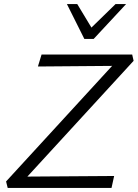

<svg xmlns="http://www.w3.org/2000/svg" viewBox="-20 -927 679 947"><path d="M10 -32 533 -602 167 -599 185 -658H632L639 -627L115 -56L543 -59L530 0H18ZM310 -907H361L431 -791L550 -907H602L442 -735H396Z"/></svg>

Font: LXGW Bright GB
Style: Italic
Weight: 400
Italic angle: -12°
Designer: Christian Thalmann (Catharsis Fonts)
Foundry: LXGW / Christian Thalmann (Catharsis Fonts) / Fontworks Inc.
Version: Version 5.510